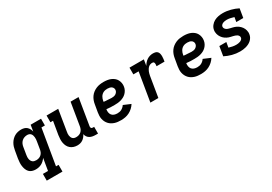

<svg xmlns="http://www.w3.org/2000/svg" viewBox="28 -1416 3544 2498"><g transform="rotate(-30 1800.0 -166.5)"><path d="M242 205V104H319L349 -76Q336 -56 318.5 -39.5Q301 -23 280 -12Q259 -1 236.5 3.5Q214 8 192 8Q164 8 138.5 -0.5Q113 -9 95.5 -28Q78 -47 69 -72Q60 -97 56.5 -123.5Q53 -150 55 -177.5Q57 -205 61 -233L80 -343Q84 -368 91.5 -392Q99 -416 112 -439Q125 -462 144 -481.5Q163 -501 186 -514Q209 -527 234 -532.5Q259 -538 284 -538Q307 -538 329 -532Q351 -526 367.5 -511.5Q384 -497 394 -477.5Q404 -458 409 -436L424 -530H580V-429H528L439 104H478V205ZM257 -93Q277 -93 296.5 -99Q316 -105 332 -119Q348 -133 356.5 -152Q365 -171 368 -190L386 -300Q389 -316 390 -331.5Q391 -347 389.5 -362Q388 -377 383.5 -391Q379 -405 369.5 -416Q360 -427 346 -432Q332 -437 317 -437Q295 -437 273.5 -429.5Q252 -422 235 -406Q218 -390 209 -369Q200 -348 197 -327L179 -217Q176 -202 175.5 -187Q175 -172 177.5 -158Q180 -144 186.5 -131Q193 -118 203.5 -109Q214 -100 228 -96.5Q242 -93 257 -93Z M819 8Q790 8 763.5 -0.5Q737 -9 716.5 -26.5Q696 -44 684 -68Q672 -92 667 -119.5Q662 -147 663.5 -175.5Q665 -204 669 -233L702 -429H663V-530H838L787 -217Q784 -202 783 -187.5Q782 -173 784 -159Q786 -145 791.5 -132.5Q797 -120 806.5 -110.5Q816 -101 829.5 -97Q843 -93 858 -93Q878 -93 897.5 -99Q917 -105 932.5 -119Q948 -133 956.5 -152Q965 -171 968 -190L1024 -530H1144L1078 -129Q1077 -121 1078 -114Q1079 -107 1083 -102Q1087 -97 1093.5 -95Q1100 -93 1108 -93H1126V8H1091Q1068 8 1045.5 4Q1023 0 1004 -11Q985 -22 972.5 -40.5Q960 -59 956 -81Q946 -61 932 -44Q918 -27 899.5 -14.5Q881 -2 860 3Q839 8 819 8Z M1476 8Q1451 8 1426.5 5.5Q1402 3 1379.5 -4.5Q1357 -12 1337 -24Q1317 -36 1301.5 -53Q1286 -70 1275.5 -91Q1265 -112 1260 -135.5Q1255 -159 1256 -183.5Q1257 -208 1261 -233L1280 -343Q1284 -370 1294 -397Q1304 -424 1321 -448Q1338 -472 1362 -490Q1386 -508 1412.5 -519Q1439 -530 1467 -534Q1495 -538 1522 -538Q1550 -538 1577.5 -534Q1605 -530 1629 -520Q1653 -510 1673.5 -493.5Q1694 -477 1706.5 -454Q1719 -431 1723.5 -404Q1728 -377 1723 -350Q1719 -326 1707.5 -304Q1696 -282 1678 -264Q1660 -246 1638 -234.5Q1616 -223 1592 -216.5Q1568 -210 1545 -208Q1522 -206 1498 -206Q1468 -206 1438 -207Q1408 -208 1378 -212Q1374 -189 1377.5 -165.5Q1381 -142 1394.5 -125Q1408 -108 1430 -100.5Q1452 -93 1476 -93Q1492 -93 1508.5 -96Q1525 -99 1540 -107Q1555 -115 1568 -127Q1581 -139 1590 -153L1696 -108Q1679 -80 1654 -57Q1629 -34 1599.5 -19Q1570 -4 1538.5 2Q1507 8 1476 8ZM1513 -305Q1528 -305 1543 -307.5Q1558 -310 1571 -317.5Q1584 -325 1594 -338Q1604 -351 1606 -366Q1609 -382 1602.5 -397Q1596 -412 1583.5 -421Q1571 -430 1554.5 -433.5Q1538 -437 1522 -437Q1507 -437 1492 -434.5Q1477 -432 1463 -425.5Q1449 -419 1437 -408Q1425 -397 1417 -383.5Q1409 -370 1404 -355.5Q1399 -341 1397 -327L1395 -313Q1409 -311 1424 -310Q1439 -309 1454 -308.5Q1469 -308 1483.5 -306.5Q1498 -305 1513 -305Z M1917 0 1988 -429H1909V-530H2125L2110 -440Q2122 -461 2138 -479.5Q2154 -498 2174.5 -511.5Q2195 -525 2218 -531.5Q2241 -538 2264 -538Q2283 -538 2301.5 -533.5Q2320 -529 2331.5 -515.5Q2343 -502 2347 -484Q2351 -466 2351 -446.5Q2351 -427 2348.5 -408Q2346 -389 2343 -370H2223Q2224 -377 2225 -384.5Q2226 -392 2226 -399.5Q2226 -407 2225 -414.5Q2224 -422 2220 -427.5Q2216 -433 2209 -435Q2202 -437 2194 -437Q2179 -437 2164 -431.5Q2149 -426 2137.5 -415Q2126 -404 2117.5 -390.5Q2109 -377 2103 -362.5Q2097 -348 2093.5 -333.5Q2090 -319 2087 -304L2037 0Z M2676 8Q2651 8 2626.5 5.5Q2602 3 2579.5 -4.5Q2557 -12 2537 -24Q2517 -36 2501.5 -53Q2486 -70 2475.5 -91Q2465 -112 2460 -135.5Q2455 -159 2456 -183.5Q2457 -208 2461 -233L2480 -343Q2484 -370 2494 -397Q2504 -424 2521 -448Q2538 -472 2562 -490Q2586 -508 2612.5 -519Q2639 -530 2667 -534Q2695 -538 2722 -538Q2750 -538 2777.5 -534Q2805 -530 2829 -520Q2853 -510 2873.5 -493.5Q2894 -477 2906.5 -454Q2919 -431 2923.5 -404Q2928 -377 2923 -350Q2919 -326 2907.5 -304Q2896 -282 2878 -264Q2860 -246 2838 -234.5Q2816 -223 2792 -216.5Q2768 -210 2745 -208Q2722 -206 2698 -206Q2668 -206 2638 -207Q2608 -208 2578 -212Q2574 -189 2577.5 -165.5Q2581 -142 2594.5 -125Q2608 -108 2630 -100.5Q2652 -93 2676 -93Q2692 -93 2708.5 -96Q2725 -99 2740 -107Q2755 -115 2768 -127Q2781 -139 2790 -153L2896 -108Q2879 -80 2854 -57Q2829 -34 2799.5 -19Q2770 -4 2738.5 2Q2707 8 2676 8ZM2713 -305Q2728 -305 2743 -307.5Q2758 -310 2771 -317.5Q2784 -325 2794 -338Q2804 -351 2806 -366Q2809 -382 2802.5 -397Q2796 -412 2783.5 -421Q2771 -430 2754.5 -433.5Q2738 -437 2722 -437Q2707 -437 2692 -434.5Q2677 -432 2663 -425.5Q2649 -419 2637 -408Q2625 -397 2617 -383.5Q2609 -370 2604 -355.5Q2599 -341 2597 -327L2595 -313Q2609 -311 2624 -310Q2639 -309 2654 -308.5Q2669 -308 2683.5 -306.5Q2698 -305 2713 -305Z M3263 8Q3203 8 3146.5 -7Q3090 -22 3039 -48L3062 -189H3167L3154 -112Q3180 -104 3207 -98.5Q3234 -93 3262 -93Q3276 -93 3290.5 -95Q3305 -97 3319.5 -102Q3334 -107 3346 -117.5Q3358 -128 3360 -142Q3363 -158 3355 -171Q3347 -184 3335 -191.5Q3323 -199 3309 -203.5Q3295 -208 3280.5 -211.5Q3266 -215 3251.5 -218Q3237 -221 3223 -226Q3209 -231 3196.5 -237.5Q3184 -244 3172 -252.5Q3160 -261 3150.5 -271Q3141 -281 3132.5 -293Q3124 -305 3118 -318Q3112 -331 3108.5 -345Q3105 -359 3104 -374.5Q3103 -390 3106 -405Q3111 -438 3133 -466Q3155 -494 3185 -510Q3215 -526 3247.5 -532Q3280 -538 3313 -538Q3343 -538 3372 -534Q3401 -530 3429.5 -522.5Q3458 -515 3484.5 -505Q3511 -495 3536 -482L3514 -349H3409L3421 -417Q3395 -425 3368.5 -431Q3342 -437 3314 -437Q3300 -437 3286.5 -435Q3273 -433 3260 -428Q3247 -423 3236 -412.5Q3225 -402 3223 -388Q3221 -373 3228.5 -360Q3236 -347 3247.5 -339Q3259 -331 3273.5 -326.5Q3288 -322 3302 -318.5Q3316 -315 3330.5 -312Q3345 -309 3359 -304Q3373 -299 3386 -292.5Q3399 -286 3410.5 -277.5Q3422 -269 3432 -259Q3442 -249 3450.5 -237.5Q3459 -226 3465 -212.5Q3471 -199 3474.5 -185.5Q3478 -172 3479 -156.5Q3480 -141 3477 -126Q3474 -103 3462.5 -82.5Q3451 -62 3433.5 -46Q3416 -30 3394.5 -19.5Q3373 -9 3351 -3Q3329 3 3307 5.5Q3285 8 3263 8Z"/></g></svg>

Font: Iosevka Slab Extended
Style: Bold Italic
Weight: 700
Width: 7
Italic angle: -9°
Monospace: yes
Designer: Belleve Invis
Foundry: Belleve Invis
Version: Version 11.1.0; ttfautohint (v1.8.3)